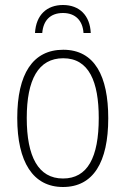

<svg xmlns="http://www.w3.org/2000/svg" viewBox="-20 -738 502 768"><path d="M232 -718C168 -718 124 -679 120 -606H149C153 -656 181 -686 232 -686C282 -686 311 -655 314 -606H343C340 -676 298 -718 232 -718ZM413 -265C413 -433 359 -539 233 -539C111 -539 49 -442 49 -266C49 -90 112 10 232 10C353 10 413 -89 413 -265ZM87 -266C87 -419 133 -505 233 -505C336 -505 375 -411 375 -266C375 -108 330 -24 232 -24C133 -24 87 -112 87 -266Z"/></svg>

Font: Noto Sans Condensed ExtraLight
Style: Regular
Weight: 200
Width: 3
Designer: Monotype Design Team
Foundry: Monotype Imaging Inc.
Version: Version 2.013